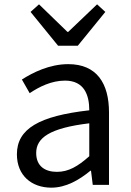

<svg xmlns="http://www.w3.org/2000/svg" viewBox="-20 -853 604 886"><path d="M217 13C284 13 345 -22 397 -65H400L408 0H483V-334C483 -468 427 -557 295 -557C208 -557 131 -518 81 -486L117 -423C160 -452 217 -481 280 -481C369 -481 392 -414 392 -344C161 -318 58 -259 58 -141C58 -43 126 13 217 13ZM243 -60C189 -60 147 -85 147 -147C147 -217 209 -262 392 -284V-132C339 -85 296 -60 243 -60ZM248 -642H339L466 -798L428 -833L295 -706H291L160 -833L121 -798Z"/></svg>

Font: Noto Sans Mono CJK JP Regular
Style: Regular
Weight: 400
Designer: Ryoko NISHIZUKA (kana & ideographs); Paul D. Hunt (Latin, Greek & Cyrillic); Wenlong ZHANG (bopomofo); Sandoll Communica
Foundry: Adobe Systems Incorporated
Version: Version 1.004;PS 1.004;hotconv 1.0.82;makeotf.lib2.5.63406